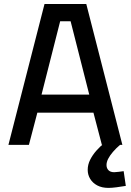

<svg xmlns="http://www.w3.org/2000/svg" viewBox="-20 -707 638 937"><path d="M21.1 0 197.2 -687.4H401.1L577.2 0H477.2L436 -157.3H162.3L121.1 0ZM182.7 -245.2H415.6L324.6 -603.2H273.6ZM509.4 210Q477.5 210 454.8 198Q432.1 185.9 420.1 165.9Q408 145.9 408 121.9Q408 96.5 419.9 72.8Q431.8 49.1 450.5 28Q469.2 6.9 489.7 -9.1L566.4 -0.6Q545.9 17 530.9 34.6Q515.8 52.3 507.8 68.1Q499.8 83.9 499.8 98.4Q499.8 113.8 509.3 123.6Q518.8 133.4 537.4 133.4Q545.9 133.4 559.5 131.5Q573.1 129.6 583.5 128.3L594 200.2Q571.4 204 548.3 207Q525.3 210 509.4 210Z"/></svg>

Font: TitilliumWeb ExtraLight
Style: Regular
Weight: 400
Designer: Mohamed Gaber, Accademia di Belle Arti di Urbino and others
Foundry: Kief Type Foundry, Accademia di Belle Arti di Urbino and others
Version: Version 3.000; ttfautohint (v1.8.2)